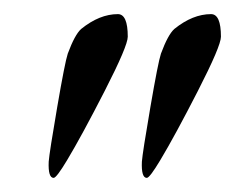

<svg xmlns="http://www.w3.org/2000/svg" viewBox="-20 -696 349 272"><path d="M76 -620Q86 -647 95 -655Q121 -676 147 -676Q161 -676 161 -644Q161 -631 128.5 -567.5Q96 -504 75 -469Q60 -444 56 -444Q48 -444 49 -467Q50 -480 61 -544Q72 -608 76 -620ZM208 -620Q218 -647 227 -655Q253 -676 279 -676Q293 -676 293 -644Q293 -631 260.5 -567.5Q228 -504 207 -469Q192 -444 188 -444Q180 -444 181 -467Q182 -480 193 -544Q204 -608 208 -620Z"/></svg>

Font: EB Garamond 08
Style: Italic
Weight: 400
Italic angle: -14°
Version: Version 0.016